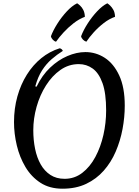

<svg xmlns="http://www.w3.org/2000/svg" viewBox="-20 -1120 842 1165"><path d="M359 25Q281 25 225.5 -11Q170 -47 134.5 -106.5Q99 -166 82 -237.5Q65 -309 65 -379Q65 -462 85.5 -535Q106 -608 143 -667Q180 -726 230.5 -767Q281 -808 342 -827Q349 -826 354.5 -821Q360 -816 361 -811Q326 -789 293.5 -761Q261 -733 235.5 -693.5Q210 -654 194 -596L202 -594Q235 -663 284 -709.5Q333 -756 389 -780Q445 -804 498 -804Q562 -804 616 -769Q670 -734 703.5 -662Q737 -590 737 -479Q737 -409 723.5 -337Q710 -265 682 -200Q654 -135 609.5 -84.5Q565 -34 503 -4.5Q441 25 359 25ZM372 -35Q432 -35 479 -71Q526 -107 558.5 -167.5Q591 -228 607.5 -301.5Q624 -375 624 -450Q624 -554 602 -615.5Q580 -677 542.5 -704Q505 -731 458 -731Q397 -731 346.5 -695.5Q296 -660 259 -601.5Q222 -543 202 -472Q182 -401 182 -330Q182 -270 193 -216.5Q204 -163 227 -122.5Q250 -82 286 -58.5Q322 -35 372 -35ZM289 -900Q302 -935 327.5 -975.5Q353 -1016 385 -1050.5Q417 -1085 448 -1100Q455 -1096 466 -1086Q477 -1076 485.5 -1059.5Q494 -1043 495 -1018Q460 -1005 426.5 -979Q393 -953 365.5 -923Q338 -893 320 -867Q310 -869 300.5 -879Q291 -889 289 -900ZM472 -900Q486 -937 512 -977.5Q538 -1018 569.5 -1051.5Q601 -1085 631 -1100Q638 -1096 648.5 -1086Q659 -1076 668 -1060Q677 -1044 678 -1018Q643 -1006 609.5 -980Q576 -954 548.5 -923.5Q521 -893 504 -867Q493 -870 483.5 -879.5Q474 -889 472 -900Z"/></svg>

Font: Merienda
Style: Regular
Weight: 400
Designer: Eduardo Rodriguez Tunni
Foundry: Eduardo Rodriguez Tunni
Version: Version 2.001